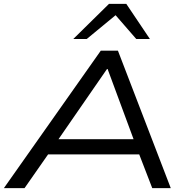

<svg xmlns="http://www.w3.org/2000/svg" viewBox="-29 -965 965 985"><path d="M-9 0 488 -705H576L847 0H752L674 -202L718 -173H178L238 -202L97 0ZM520 -611 256 -229 223 -251H697L664 -230L523 -611ZM347 -765 530 -945H619L740 -765H670L564 -887L416 -765Z"/></svg>

Font: Nunito Sans 10pt Expanded
Style: Italic
Weight: 400
Width: 7
Italic angle: -9°
Designer: Vernon Adams
Foundry: Vernon Adams
Version: Version 3.101;gftools[0.9.27]